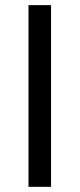

<svg xmlns="http://www.w3.org/2000/svg" viewBox="-20 -720 307 740"><path d="M89.8 -700.2H176.8V0H89.8Z"/></svg>

Font: Post Grotesk Regular
Style: Regular
Weight: 500
Version: 0.900; ttfautohint (v0.96) -l 8 -r 50 -G 200 -x 14 -w "gGD" 